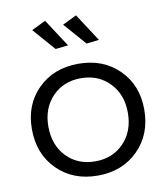

<svg xmlns="http://www.w3.org/2000/svg" viewBox="-84 -825 786 899"><g transform="rotate(-10 309.0 -375.5)"><path d="M190.9 -753.9 276.9 -622.1 216.8 -615.2 124 -721.2ZM337.9 -753.9 423.8 -622.1 363.8 -615.2 271 -721.2ZM309.1 -528.8Q426.3 -528.8 501.2 -454.8Q576.2 -380.9 576.2 -264.2Q576.2 -146.5 501.2 -71.8Q426.3 2.9 309.1 2.9Q191.4 2.9 116.7 -71.8Q42 -146.5 42 -264.2Q42 -380.9 116.7 -454.8Q191.4 -528.8 309.1 -528.8ZM309.1 -460Q225.6 -460 172.9 -405Q120.1 -350.1 120.1 -263.2Q120.1 -174.8 172.9 -119.9Q225.6 -64.9 309.1 -64.9Q392.1 -64.9 445.1 -120.1Q498 -175.3 498 -263.2Q498 -350.1 444.8 -405Q391.6 -460 309.1 -460Z"/></g></svg>

Font: Montserrat-Arabic Light
Style: Regular
Weight: 300
Designer: Mohamed Gaber
Foundry: Kief Type Foundry
Version: Version 5.008;PS 005.008;hotconv 1.0.88;makeotf.lib2.5.64775